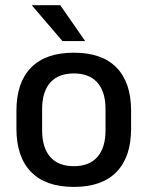

<svg xmlns="http://www.w3.org/2000/svg" viewBox="-20 -704 566 736"><path d="M263 12.5Q155 12.5 99 -45Q43 -102.5 43 -210.5V-280Q43 -387.5 99 -444.8Q155 -502 263 -502Q371 -502 426.8 -444.8Q482.5 -387.5 482.5 -280V-210.5Q482.5 -102.5 426.8 -45Q371 12.5 263 12.5ZM263 -67Q322.5 -67 353.5 -102.5Q384.5 -138 384.5 -204.5V-286Q384.5 -352 353.5 -387.2Q322.5 -422.5 263 -422.5Q203.5 -422.5 172.5 -387.2Q141.5 -352 141.5 -286V-204.5Q141.5 -138 172.5 -102.5Q203.5 -67 263 -67ZM305.5 -548 211 -684H103V-682.5L219.5 -546.5H305.5Z"/></svg>

Font: Anek Malayalam Medium Medium
Style: Regular
Weight: 500
Version: Version 1.003